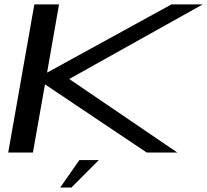

<svg xmlns="http://www.w3.org/2000/svg" viewBox="-20 -695 944 875"><path d="M17.5 0 136.5 -675H249L194.5 -364L761.5 -675H904L295.5 -335L788 0H648.5L185 -310.5L130 0ZM254.2 159.8 341.7 34.5H430.4L305.3 159.8Z"/></svg>

Font: Anybody UltraExpanded Regular
Style: Italic
Weight: 400
Width: 9
Italic angle: -10°
Designer: Tyler Finck
Foundry: Etcetera Type Company
Version: Version 1.010; ttfautohint (v1.8.3) -l 8 -r 50 -G 200 -x 14 